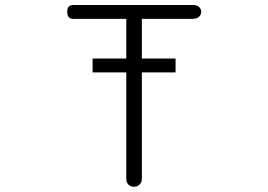

<svg xmlns="http://www.w3.org/2000/svg" viewBox="-20 -708 1040 746"><path d="M730.5 -688.5H264.6Q240.2 -688.5 241.2 -662.1Q241.2 -634.8 264.6 -634.8H470.7V-480.5H339.8V-426.8H470.7V-12.7Q470.7 1 479.5 9.8Q488.3 17.6 501 17.6Q512.7 17.6 521.5 9.8Q531.2 1 531.2 -12.7V-426.8H662.1V-480.5H531.2V-634.8H730.5Q745.1 -634.8 753.9 -643.6Q761.7 -651.4 761.7 -662.1Q761.7 -672.9 753.9 -680.7Q745.1 -688.5 730.5 -688.5Z"/></svg>

Font: GulimChe
Style: Regular
Weight: 400
Monospace: yes
Version: Version 2.21